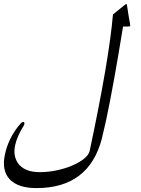

<svg xmlns="http://www.w3.org/2000/svg" viewBox="-111 -735 723 987"><path d="M557.1 -614.3 558.6 -602.5Q558.1 -600.6 554.9 -599.6Q551.8 -598.6 543.9 -598.6H521.5Q496.6 -444.8 475.3 -326.9Q454.1 -209 436 -124.5Q435.1 -119.1 431.6 -104Q428.2 -88.9 424.1 -72Q419.9 -55.2 416.7 -40.8Q413.6 -26.4 412.6 -22.5Q346.2 231.9 76.2 231.9Q29.3 231.9 -4.9 220.7Q-39.1 209.5 -60.3 187.5Q-81.5 165.5 -88.1 133.5Q-94.7 101.6 -85.9 60.1Q-66.9 -29.8 -5.4 -99.6Q-1.5 -104 2 -106Q5.4 -107.9 8.3 -107.9Q16.1 -107.9 14.2 -97.2Q12.7 -90.3 9.8 -86.9Q-23.4 -34.2 -33.2 11.7Q-40 43.5 -33.9 69.1Q-27.8 94.7 -11.5 112.8Q4.9 130.9 31.2 140.4Q57.6 149.9 93.3 149.9Q137.7 149.9 181.9 140.4Q226.1 130.9 262.2 115.2Q298.3 99.6 322 80.1Q345.7 60.5 350.1 40.5Q399.9 -194.3 429.7 -368.7Q459.5 -543 469.7 -660.6L526.4 -706.5Q536.6 -714.8 539.6 -715.3Q540.5 -714.8 542 -706.5Q543.5 -698.2 545.4 -684.6Q547.4 -670.9 550.3 -652.8Q553.2 -634.8 557.1 -614.3Z"/></svg>

Font: XB Kayhan
Style: Italic
Weight: 400
Italic angle: -12°
Designer: Behnam
Foundry: Irmug
Version: Version 7.300 2009